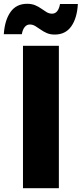

<svg xmlns="http://www.w3.org/2000/svg" viewBox="-48 -991 430 1011"><path d="M-28 -811Q-23 -885 7.5 -928Q38 -971 95 -971Q119 -971 137 -963.5Q155 -956 169.5 -945.5Q184 -935 197.5 -927Q211 -919 226 -919Q243 -919 253.5 -932.5Q264 -946 268 -970H362Q358 -896 327.5 -852.5Q297 -809 240 -809Q216 -809 198 -817Q180 -825 165.5 -835.5Q151 -846 137.5 -854Q124 -862 109 -862Q93 -862 82 -848.5Q71 -835 67 -811ZM73 -750H262V0H73Z"/></svg>

Font: Unbounded SemiBold
Style: Regular
Weight: 600
Designer: Luke Prowse, Jean-Baptiste Morizot, Fátima Lázaro, Florian Runge
Foundry: NaN
Version: Version 1.700